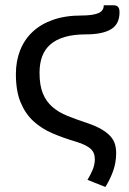

<svg xmlns="http://www.w3.org/2000/svg" viewBox="-20 -558 500 743"><path d="M133 -276.5Q133 -227.5 145.8 -196.5Q158.5 -165.5 182.5 -144.5Q206.5 -123.5 241.2 -109.5Q276 -95.5 320 -81Q353 -69.5 374 -57Q395 -44.5 407.5 -30.5Q420 -16.5 424.8 -0.2Q429.5 16 429.5 34.5Q429.5 70.5 418.2 102.5Q407 134.5 388 165.5L318.5 138Q328.5 122 337.8 100.8Q347 79.5 347 58Q347 47.5 344 38Q341 28.5 332.8 20Q324.5 11.5 309.8 4Q295 -3.5 271.5 -10.5Q224 -24.5 182.2 -42.5Q140.5 -60.5 109.2 -89.2Q78 -118 59.8 -161.8Q41.5 -205.5 41.5 -271.5Q41.5 -321.5 57.8 -363Q74 -404.5 105.8 -434.5Q137.5 -464.5 185 -481.2Q232.5 -498 295.5 -498Q338 -498 359.8 -506.8Q381.5 -515.5 381.5 -537.5H420Q428 -537.5 432.5 -534.8Q437 -532 439.2 -527.8Q441.5 -523.5 442 -518.8Q442.5 -514 442.5 -510.5Q442.5 -464.5 409.5 -444.8Q376.5 -425 313 -425Q265.5 -425 231.5 -415.2Q197.5 -405.5 175.5 -386.5Q153.5 -367.5 143.2 -339.8Q133 -312 133 -276.5Z"/></svg>

Font: Lato-Regular
Style: Regular
Weight: 400
Designer: Lukasz Dziedzic with Adam Twardoch and Botio Nikoltchev
Foundry: tyPoland Lukasz Dziedzic
Version: Version 2.015; 2015-08-06; http://www.latofonts.com/